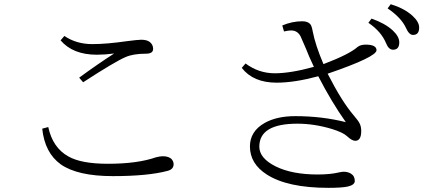

<svg xmlns="http://www.w3.org/2000/svg" viewBox="-20 -884 2040 919"><path d="M358.9 -512.2Q447.3 -577.1 526.4 -627.9Q482.9 -622.1 443.4 -622.1Q328.6 -622.1 270 -690.9L288.1 -711.9Q345.7 -672.9 421.9 -672.9Q490.2 -672.9 587.9 -687Q640.6 -693.8 655.8 -693.8Q683.1 -693.8 696.8 -683.1Q712.9 -670.4 712.9 -649.9Q712.9 -627 678.7 -627Q617.7 -627 581.1 -610.8Q531.2 -589.8 377.9 -490.2ZM210.9 -275.9Q232.4 -176.8 307.1 -135.3Q368.7 -100.1 496.1 -100.1Q638.2 -100.1 727.1 -131.3Q747.1 -136.2 759.3 -136.2Q790 -136.2 803.2 -120.1Q811 -109.4 811 -98.1Q811 -73.2 781.2 -65.9Q687 -41 520 -41Q351.6 -41 271 -97.2Q194.3 -152.3 182.1 -268.1Z M1758.3 -794.9Q1822.8 -772.5 1859.4 -738.8Q1891.1 -709.5 1891.1 -681.2Q1891.1 -646 1861.3 -646Q1840.3 -646 1828.1 -676.8Q1804.7 -733.4 1743.2 -774.9ZM1850.1 -863.8Q1913.6 -844.7 1953.1 -809.6Q1986.3 -779.8 1986.3 -752Q1986.3 -716.8 1957 -716.8Q1938 -716.8 1923.3 -750Q1900.9 -799.3 1835.4 -843.8ZM1221.2 -182.1Q1221.2 -126.5 1299.8 -87.4Q1377.9 -48.8 1501 -48.8Q1561.5 -48.8 1604 -59.1Q1617.7 -62 1625 -62Q1644.5 -62 1659.2 -53.2Q1678.2 -42 1678.2 -18.1Q1678.2 1 1645 8.8Q1616.2 15.1 1552.2 15.1Q1356 15.1 1256.8 -48.8Q1176.3 -100.6 1176.3 -183.1Q1176.3 -255.4 1246.6 -295.4Q1304.7 -328.1 1393.1 -328.1Q1521 -328.1 1635.3 -299.3Q1567.4 -395 1503.4 -519Q1389.2 -488.3 1304.2 -488.3Q1191.9 -488.3 1137.2 -559.1L1155.3 -580.1Q1218.3 -533.2 1295.4 -533.2Q1370.6 -533.2 1482.4 -564Q1456.1 -619.6 1444.3 -651.4Q1428.2 -689.5 1419.4 -708.5Q1404.8 -738.3 1373 -738.3Q1360.8 -738.3 1339.4 -733.4L1331.1 -762.2Q1378.9 -782.2 1426.3 -782.2Q1453.6 -782.2 1465.3 -768.1Q1472.2 -760.3 1477.1 -732.4Q1489.7 -667.5 1528.3 -577.1Q1651.9 -624 1691.4 -659.2Q1705.6 -670.4 1730 -670.4Q1782.2 -670.4 1782.2 -643.6Q1782.2 -611.3 1548.3 -531.2Q1616.7 -397 1672.9 -332Q1695.3 -306.2 1702.1 -291.5Q1709 -276.9 1709 -256.8Q1709 -210 1680.2 -210Q1664.6 -210 1640.1 -232.9Q1621.6 -250 1570.3 -266.1Q1485.4 -292 1403.3 -292Q1221.2 -292 1221.2 -182.1Z"/></svg>

Font: I.Ming
Style: Regular
Weight: 400
Designer: Ichiten Fonts Project
Version: Version 5.10 Mar 24, 2018